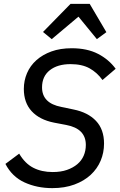

<svg xmlns="http://www.w3.org/2000/svg" viewBox="-20 -959 619 991"><path d="M250 12Q171 12 106.5 -17.5Q42 -47 8 -113L79 -166Q109 -115 152 -93Q195 -71 252 -71Q294 -71 325.5 -82Q357 -93 379 -111.5Q401 -130 412 -155.5Q423 -181 423 -211Q423 -295 322 -314L259 -326Q184 -341 143.5 -385Q103 -429 103 -500Q103 -543 119.5 -581.5Q136 -620 168 -648.5Q200 -677 245.5 -693.5Q291 -710 350 -710Q430 -710 486 -681Q542 -652 577 -604L509 -546Q481 -585 442 -606.5Q403 -628 344 -628Q277 -628 237 -596.5Q197 -565 197 -508Q197 -426 297 -407L359 -394Q434 -379 475.5 -335Q517 -291 517 -218Q517 -171 499.5 -129.5Q482 -88 448 -56.5Q414 -25 364 -6.5Q314 12 250 12ZM443 -939 529 -793 480 -757 385 -873 247 -757 202 -794 344 -939Z"/></svg>

Font: IBM Plex Sans Text
Style: Italic
Weight: 450
Italic angle: -11°
Designer: Mike Abbink, Paul van der Laan, Pieter van Rosmalen
Foundry: Bold Monday
Version: Version 3.005